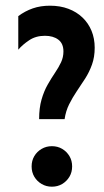

<svg xmlns="http://www.w3.org/2000/svg" viewBox="-20 -658 373 691"><path d="M120.8 -229.2Q120.8 -269.4 129.5 -299.7Q138.2 -329.9 151.4 -353.1Q164.6 -376.4 177.8 -395.8Q191 -415.3 199.7 -433.7Q208.3 -452.1 208.3 -472.9Q208.3 -501.4 189.9 -515.3Q171.5 -529.2 141.7 -529.2Q109 -529.2 85.1 -513.2Q61.1 -497.2 45.8 -479.2V-600Q70.1 -618.1 97.9 -627.8Q125.7 -637.5 159.7 -637.5Q196.5 -637.5 226 -626.4Q255.6 -615.3 276.7 -595.1Q297.9 -575 309.4 -547.2Q320.8 -519.4 320.8 -486.1Q320.8 -452.8 311.1 -425.7Q301.4 -398.6 286.5 -375.3Q271.5 -352.1 256.2 -329.5Q241 -306.9 228.8 -282.6Q216.7 -258.3 212.5 -229.2ZM166.7 13.9Q146.5 13.9 129.9 4.2Q113.2 -5.6 103.5 -21.9Q93.8 -38.2 93.8 -59Q93.8 -79.9 103.5 -96.2Q113.2 -112.5 129.9 -122.2Q146.5 -131.9 166.7 -131.9Q187.5 -131.9 203.8 -122.2Q220.1 -112.5 229.9 -96.2Q239.6 -79.9 239.6 -59Q239.6 -38.2 229.9 -21.9Q220.1 -5.6 203.8 4.2Q187.5 13.9 166.7 13.9Z"/></svg>

Font: Afacad Flux
Style: Bold
Weight: 700
Designer: Kristian Moeller
Foundry: Dicotype
Version: Version 1.100